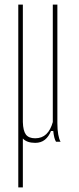

<svg xmlns="http://www.w3.org/2000/svg" viewBox="-20 -620 345 840"><path d="M60 200V-600H80V-86Q81 -48 93.2 -31.5Q105.5 -15 134 -15Q163.5 -15 182.5 -33.2Q201.5 -51.5 211 -86V-600H231V-81Q231 -52.5 234.8 -31.5Q238.5 -10.5 245 0H225Q220.5 -7 217.5 -19.2Q214.5 -31.5 213 -47H203Q193.5 -22.5 176.5 -8.8Q159.5 5 134 5Q97.5 5 80 -14V200Z"/></svg>

Font: Big Shoulders Display Thin Thin
Style: Regular
Weight: 250
Version: Version 2.002